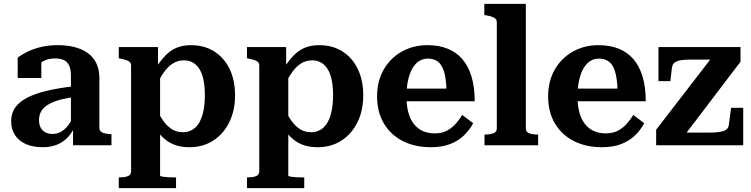

<svg xmlns="http://www.w3.org/2000/svg" viewBox="-20 -756 3907 999"><path d="M373 -308 372 -251Q333 -247 302 -239.5Q271 -232 248.5 -221.5Q226 -211 211.5 -198Q197 -185 190 -168Q183 -151 183 -131Q183 -108 191.5 -92Q200 -76 216 -67.5Q232 -59 253 -59Q280 -59 302 -73Q324 -87 341 -112.5Q358 -138 371 -173L372 -103Q357 -68 333.5 -42.5Q310 -17 277 -3.5Q244 10 202 10Q153 10 116.5 -5.5Q80 -21 59 -51.5Q38 -82 38 -125Q38 -167 59.5 -197Q81 -227 123 -248.5Q165 -270 227.5 -284.5Q290 -299 373 -308ZM360 0V-101H349V-363Q349 -396 339.5 -415.5Q330 -435 312 -443.5Q294 -452 267 -452Q227 -452 200.5 -435Q174 -418 159 -394Q153 -404 153 -413.5Q153 -423 158.5 -431.5Q164 -440 173.5 -446Q183 -452 195 -455V-350H72V-456Q87 -468 115 -483Q143 -498 185 -509.5Q227 -521 282 -521Q327 -521 366 -511.5Q405 -502 434.5 -481.5Q464 -461 480.5 -428.5Q497 -396 497 -350V-90Q497 -79 504.5 -72Q512 -65 525.5 -62Q539 -59 557 -58L560 -57V0Z M896 223H598V167H600Q618 167 632 164.5Q646 162 654 155Q662 148 662 135V-414Q662 -426 656 -432.5Q650 -439 638 -443Q626 -447 607 -451L598 -453V-511H802V-380L813 -375V158Q813 161 824.5 163Q836 165 851 166Q866 167 879 167H896ZM966 10Q926 10 895.5 0Q865 -10 839.5 -30.5Q814 -51 791 -84L793 -192Q811 -153 831 -125.5Q851 -98 875.5 -83Q900 -68 932 -68Q960 -68 982 -81.5Q1004 -95 1018 -120.5Q1032 -146 1039 -181.5Q1046 -217 1046 -260Q1046 -303 1039.5 -337Q1033 -371 1019 -394.5Q1005 -418 984.5 -430Q964 -442 937 -442Q906 -442 880.5 -426.5Q855 -411 833.5 -381Q812 -351 793 -308L791 -403Q817 -443 842.5 -469Q868 -495 900 -508Q932 -521 973 -521Q1043 -521 1094.5 -488.5Q1146 -456 1174.5 -397.5Q1203 -339 1203 -260Q1203 -181 1173 -120Q1143 -59 1089.5 -24.5Q1036 10 966 10Z M1563 223H1265V167H1267Q1285 167 1299 164.5Q1313 162 1321 155Q1329 148 1329 135V-414Q1329 -426 1323 -432.5Q1317 -439 1305 -443Q1293 -447 1274 -451L1265 -453V-511H1469V-380L1480 -375V158Q1480 161 1491.5 163Q1503 165 1518 166Q1533 167 1546 167H1563ZM1633 10Q1593 10 1562.5 0Q1532 -10 1506.5 -30.5Q1481 -51 1458 -84L1460 -192Q1478 -153 1498 -125.5Q1518 -98 1542.5 -83Q1567 -68 1599 -68Q1627 -68 1649 -81.5Q1671 -95 1685 -120.5Q1699 -146 1706 -181.5Q1713 -217 1713 -260Q1713 -303 1706.5 -337Q1700 -371 1686 -394.5Q1672 -418 1651.5 -430Q1631 -442 1604 -442Q1573 -442 1547.5 -426.5Q1522 -411 1500.5 -381Q1479 -351 1460 -308L1458 -403Q1484 -443 1509.5 -469Q1535 -495 1567 -508Q1599 -521 1640 -521Q1710 -521 1761.5 -488.5Q1813 -456 1841.5 -397.5Q1870 -339 1870 -260Q1870 -181 1840 -120Q1810 -59 1756.5 -24.5Q1703 10 1633 10Z M2095 -253Q2095 -207 2104.5 -171.5Q2114 -136 2133 -111.5Q2152 -87 2179.5 -74.5Q2207 -62 2242 -62Q2279 -62 2306 -76.5Q2333 -91 2352.5 -113.5Q2372 -136 2385 -158L2442 -115Q2423 -79 2393 -50.5Q2363 -22 2321 -6Q2279 10 2222 10Q2139 10 2076 -22Q2013 -54 1977.5 -113.5Q1942 -173 1942 -254Q1942 -334 1976.5 -394Q2011 -454 2070.5 -487.5Q2130 -521 2204 -521Q2264 -521 2309.5 -502.5Q2355 -484 2386 -448Q2417 -412 2433.5 -357Q2450 -302 2450 -229H2074V-295H2329L2304 -268Q2303 -319 2297 -354Q2291 -389 2279.5 -410Q2268 -431 2249.5 -441Q2231 -451 2206 -451Q2182 -451 2162 -439Q2142 -427 2127 -402Q2112 -377 2103.5 -340Q2095 -303 2095 -253Z M2716 -736V-88Q2716 -69 2733.5 -62.5Q2751 -56 2778 -56H2780V0H2501V-56H2502Q2530 -56 2547.5 -62.5Q2565 -69 2565 -88V-639Q2565 -651 2559 -657.5Q2553 -664 2541 -668.5Q2529 -673 2510 -676L2500 -678V-736Z M2985 -253Q2985 -207 2994.5 -171.5Q3004 -136 3023 -111.5Q3042 -87 3069.5 -74.5Q3097 -62 3132 -62Q3169 -62 3196 -76.5Q3223 -91 3242.5 -113.5Q3262 -136 3275 -158L3332 -115Q3313 -79 3283 -50.5Q3253 -22 3211 -6Q3169 10 3112 10Q3029 10 2966 -22Q2903 -54 2867.5 -113.5Q2832 -173 2832 -254Q2832 -334 2866.5 -394Q2901 -454 2960.5 -487.5Q3020 -521 3094 -521Q3154 -521 3199.5 -502.5Q3245 -484 3276 -448Q3307 -412 3323.5 -357Q3340 -302 3340 -229H2964V-295H3219L3194 -268Q3193 -319 3187 -354Q3181 -389 3169.5 -410Q3158 -431 3139.5 -441Q3121 -451 3096 -451Q3072 -451 3052 -439Q3032 -427 3017 -402Q3002 -377 2993.5 -340Q2985 -303 2985 -253Z M3535 -43 3522 -66H3664Q3692 -66 3712 -68Q3732 -70 3745 -74.5Q3758 -79 3765 -88Q3772 -97 3773 -111L3784 -195H3847V0H3394V-81L3693 -469L3733 -446H3586Q3557 -446 3537 -444.5Q3517 -443 3504 -438Q3491 -433 3484.5 -425Q3478 -417 3476 -403L3468 -334H3406V-511H3833V-435Z"/></svg>

Font: Roboto Serif 28pt SemiBold
Style: Regular
Weight: 600
Designer: Greg Gazdowicz
Foundry: Commercial Type
Version: Version 1.008